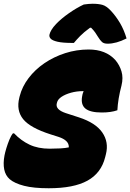

<svg xmlns="http://www.w3.org/2000/svg" viewBox="-21 -984 695 1024"><path d="M452 -720Q543 -720 594 -664Q617 -637 627 -603Q637 -569 627 -528Q608 -456 605 -396Q571 -384 522 -384Q460 -384 434.5 -405Q409 -426 417 -470Q418 -481 425 -498H422Q388 -498 357.5 -489.5Q327 -481 307 -467.5Q287 -454 283 -437L282 -433Q273 -400 329 -381L400 -358Q489 -329 524.5 -277.5Q560 -226 544 -162L540 -146Q519 -61 445.5 -20.5Q372 20 239 20Q158 20 107.5 7Q57 -6 31 -28Q8 -48 1.5 -80.5Q-5 -113 3 -155Q6 -171 13 -194Q20 -217 29 -239Q38 -261 48 -273H54Q91 -234 136.5 -212.5Q182 -191 244 -191Q274 -191 300.5 -192.5Q327 -194 346 -198V-201Q346 -236 291 -254L250 -267Q140 -302 102.5 -348.5Q65 -395 82 -463L84 -471Q97 -522 131.5 -567.5Q166 -613 216 -647Q266 -681 326.5 -700.5Q387 -720 452 -720ZM426 -960Q437 -962 451.5 -963Q466 -964 473 -964Q504 -964 525.5 -958Q547 -952 571 -926Q597 -898 618.5 -862Q640 -826 654 -779Q599 -751 553 -751Q533 -751 523 -760Q513 -769 502 -787Q495 -799 486.5 -811Q478 -823 465 -836H459Q427 -813 406.5 -792Q386 -771 373 -755H367Q313 -755 285.5 -761.5Q258 -768 249 -778Q240 -788 243 -800Q245 -810 253.5 -824.5Q262 -839 278 -856Q307 -886 348 -914.5Q389 -943 426 -960Z"/></svg>

Font: Recursive Mn Csl St XBk
Style: Italic
Weight: 1000
Italic angle: -15°
Monospace: yes
Version: Version 1.079;hotconv 1.0.112;makeotfexe 2.5.65598; ttfautoh